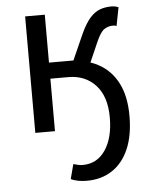

<svg xmlns="http://www.w3.org/2000/svg" viewBox="-52 -538 609 798"><g transform="rotate(-5 252.5 -139.5)"><path d="M278 217Q261 217 243.5 214Q226 211 212 204L228 143Q240 146 248.5 148Q257 150 267 150Q327 150 361.5 99Q396 48 396 -37Q396 -125 352.5 -172Q309 -219 239 -219H164V0H82V-486H164V-286H266L314 -394Q334 -437 353.5 -458.5Q373 -480 394.5 -488Q416 -496 443 -496Q459 -496 472 -490L457 -413Q453 -415 449.5 -415.5Q446 -416 441 -416Q422 -416 405.5 -405Q389 -394 371 -352L329 -256L247 -285Q317 -285 369 -257Q421 -229 449.5 -174Q478 -119 478 -37Q478 45 453.5 101.5Q429 158 384 187.5Q339 217 278 217Z"/></g></svg>

Font: Source Sans 3
Style: Regular
Weight: 400
Designer: Paul D. Hunt
Foundry: Adobe
Version: Version 3.046;hotconv 1.0.118;makeotfexe 2.5.65603